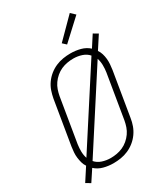

<svg xmlns="http://www.w3.org/2000/svg" viewBox="-241 -1079 1083 1235"><g transform="rotate(-30 300.0 -461.5)"><path d="M60 47 26 27 87 -67Q76 -83 71 -101.5Q66 -120 63.5 -139.5Q61 -159 62.5 -179.5Q64 -200 67 -220L121 -546Q126 -573 135 -599.5Q144 -626 161 -650Q178 -674 201 -692.5Q224 -711 250.5 -722.5Q277 -734 305 -738.5Q333 -743 360 -743Q398 -743 434 -733.5Q470 -724 496 -700L549 -782L583 -762L522 -668Q533 -652 538.5 -633.5Q544 -615 546 -595.5Q548 -576 546.5 -555.5Q545 -535 542 -515L488 -189Q484 -162 474.5 -135.5Q465 -109 448 -85Q431 -61 408 -42.5Q385 -24 358.5 -12.5Q332 -1 304 3.5Q276 8 249 8Q211 8 175.5 -1.5Q140 -11 114 -35ZM114 -110 471 -663Q452 -685 422 -695Q392 -705 359 -705Q337 -705 314 -701Q291 -697 269.5 -687.5Q248 -678 229 -662Q210 -646 196 -626Q182 -606 174.5 -584Q167 -562 163 -540L109 -214Q105 -187 105.5 -160.5Q106 -134 114 -110ZM250 -30Q272 -30 295 -34Q318 -38 339.5 -47.5Q361 -57 380 -73Q399 -89 413 -109Q427 -129 434.5 -151Q442 -173 446 -195L500 -521Q504 -548 503.5 -574.5Q503 -601 495 -625L138 -72Q157 -50 187 -40Q217 -30 250 -30ZM371 -803 345 -827 487 -970 519 -940Z"/></g></svg>

Font: Iosevka Extralight Extended
Style: Italic
Weight: 200
Width: 7
Italic angle: -9°
Monospace: yes
Designer: Belleve Invis
Foundry: Belleve Invis
Version: Version 32.5.0; ttfautohint (v1.8.4)